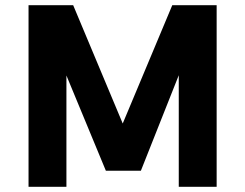

<svg xmlns="http://www.w3.org/2000/svg" viewBox="-20 -720 945 740"><path d="M453 -244 644 -700H815V0H669V-430L523 -62H388L236 -429V0H90V-700H262Z"/></svg>

Font: Inclusive Sans
Style: Bold
Weight: 700
Designer: Olivia King
Foundry: Olivia King
Version: Version 2.004